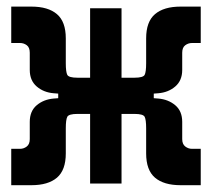

<svg xmlns="http://www.w3.org/2000/svg" viewBox="-20 -542 626 567"><path d="M13.2 4.9V-102.5H39.1Q50.3 -102.5 59.1 -109.4Q67.9 -116.2 67.9 -131.3V-182.1Q67.9 -213.9 88.4 -231.2Q108.9 -248.5 138.7 -251L151.9 -252V-265.6L138.7 -266.6Q108.9 -269 88.4 -286.6Q67.9 -304.2 67.9 -335.4V-386.2Q67.9 -401.9 59.1 -408.4Q50.3 -415 39.1 -415H13.2V-522.5H72.8Q122.1 -522.5 148.2 -500.2Q174.3 -478 174.3 -428.7V-356.9Q174.3 -356.4 174.3 -355.5Q174.3 -329.6 178.7 -321Q183.1 -312.5 209 -312.5H246.1V-517.6H338.9V-312.5H377Q402.8 -312.5 407.2 -321Q411.6 -329.6 411.6 -355.5Q411.6 -356.4 411.6 -356.9V-428.7Q411.6 -478 437.7 -500.2Q463.9 -522.5 513.2 -522.5H572.8V-415H546.9Q536.1 -415 527.1 -408.4Q518.1 -401.9 518.1 -386.2V-335.4Q518.1 -304.2 497.6 -286.6Q477.1 -269 447.3 -266.6L434.1 -265.6V-252L447.3 -251Q477.1 -248.5 497.6 -231.2Q518.1 -213.9 518.1 -182.1V-131.3Q518.1 -116.2 527.1 -109.4Q536.1 -102.5 546.9 -102.5H572.8V4.9H513.2Q463.9 4.9 437.7 -17.3Q411.6 -39.6 411.6 -88.9V-161.1Q411.6 -161.6 411.6 -162.6Q411.6 -188.5 407.2 -197Q402.8 -205.6 377 -205.6H338.9V0H246.1V-205.6H209Q183.1 -205.6 178.7 -197Q174.3 -188.5 174.3 -162.6Q174.3 -161.6 174.3 -161.1V-88.9Q174.3 -39.6 148.2 -17.3Q122.1 4.9 72.8 4.9Z"/></svg>

Font: CaskaydiaCove NFP SemiBold
Style: Regular
Weight: 600
Designer: Aaron Bell
Foundry: Saja Typeworks
Version: Version 2111.001; VTT 6.35;Nerd Fonts 3.1.1